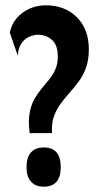

<svg xmlns="http://www.w3.org/2000/svg" viewBox="-20 -691 369 724"><path d="M92 -189Q86 -232 91.5 -263.5Q97 -295 109.5 -317Q122 -339 137 -357Q152 -375 166 -392Q180 -409 189 -430Q198 -451 198 -478Q198 -521 176 -540.5Q154 -560 124 -560Q107 -560 89.5 -552Q72 -544 60.5 -527Q49 -510 47 -481L17 -568Q23 -599 42.5 -622Q62 -645 90.5 -658Q119 -671 153 -671Q189 -671 218.5 -659.5Q248 -648 270 -626Q292 -604 303.5 -573.5Q315 -543 315 -505Q315 -466 304.5 -436.5Q294 -407 277.5 -384.5Q261 -362 242.5 -341.5Q224 -321 208 -299Q192 -277 183 -251Q174 -225 176 -189ZM145 13Q114 13 97 -6Q80 -25 80 -61Q80 -98 97 -116.5Q114 -135 145 -135Q177 -135 193 -116.5Q209 -98 209 -61Q209 13 145 13Z"/></svg>

Font: Bricolage Grotesque 24pt Condensed SemiBold
Style: Regular
Weight: 600
Width: 3
Designer: Mathieu Triay
Foundry: Atelier Triay
Version: Version 1.001;gftools[0.9.33.dev8+g029e19f]